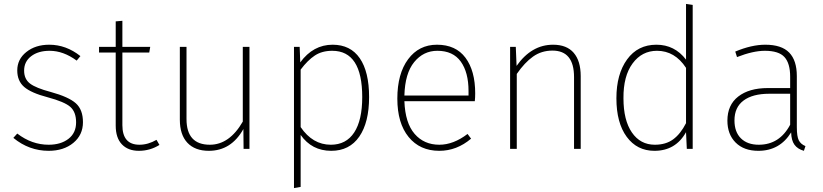

<svg xmlns="http://www.w3.org/2000/svg" viewBox="-20 -759 4196 979"><path d="M231 -531Q317 -531 390 -473L371 -450Q303 -500 233 -500Q175 -500 139 -472.5Q103 -445 103 -399Q103 -356 133 -333Q163 -310 239 -290Q330 -265 366.5 -232.5Q403 -200 403 -136Q403 -71 354 -30.5Q305 10 228 10Q128 10 48 -56L68 -78Q142 -21 228 -21Q290 -21 329 -51Q368 -81 368 -135Q368 -188 338.5 -214Q309 -240 223 -263Q139 -285 103.5 -315.5Q68 -346 68 -400Q68 -457 114.5 -494Q161 -531 231 -531Z M778 -46 793 -20Q745 10 688 10Q633 10 601.5 -23Q570 -56 570 -119V-491H485V-520H570V-650L604 -653V-520H746L741 -491H604V-121Q604 -21 691 -21Q735 -21 778 -46Z M1252 -520V0H1222L1221 -101Q1159 10 1045 10Q974 10 935.5 -31Q897 -72 897 -149V-520H931V-152Q931 -21 1050 -21Q1150 -21 1218 -139V-520Z M1676 -531Q1767 -531 1814.5 -462Q1862 -393 1862 -264Q1862 -135 1812 -62.5Q1762 10 1669 10Q1570 10 1513 -71V194L1479 200V-520H1508L1511 -441Q1577 -531 1676 -531ZM1667 -21Q1745 -21 1786 -83.5Q1827 -146 1827 -264Q1827 -500 1674 -500Q1622 -500 1585.5 -476Q1549 -452 1513 -404V-111Q1574 -21 1667 -21Z M2403 -283Q2403 -261 2401 -243H2042Q2046 -132 2094 -76.5Q2142 -21 2220 -21Q2292 -21 2364 -76L2382 -52Q2309 10 2220 10Q2121 10 2063.5 -60.5Q2006 -131 2006 -256Q2006 -383 2061 -457Q2116 -531 2208 -531Q2304 -531 2353.5 -464.5Q2403 -398 2403 -283ZM2369 -272V-295Q2369 -390 2329.5 -445Q2290 -500 2210 -500Q2139 -500 2092 -442.5Q2045 -385 2042 -272Z M2800 -531Q2870 -531 2905.5 -489.5Q2941 -448 2941 -371V0H2907V-366Q2907 -501 2797 -501Q2741 -501 2698 -470.5Q2655 -440 2615 -382V0H2581V-520H2610L2614 -423Q2690 -531 2800 -531Z M3478 -739 3512 -734V0H3482L3478 -85Q3425 10 3317 10Q3228 10 3175.5 -61.5Q3123 -133 3123 -258Q3123 -381 3177.5 -456Q3232 -531 3327 -531Q3420 -531 3478 -455ZM3319 -21Q3375 -21 3412.5 -48.5Q3450 -76 3478 -131V-413Q3421 -500 3330 -500Q3253 -500 3205.5 -435.5Q3158 -371 3159 -258Q3159 -146 3202 -83.5Q3245 -21 3319 -21Z M4043 -111Q4043 -63 4053 -43.5Q4063 -24 4087 -14L4079 10Q4047 1 4031 -21Q4015 -43 4014 -84Q3956 10 3847 10Q3773 10 3731 -32Q3689 -74 3689 -144Q3689 -224 3744.5 -267Q3800 -310 3895 -310H4009V-368Q4009 -436 3980 -468Q3951 -500 3880 -500Q3820 -500 3738 -468L3729 -496Q3812 -531 3882 -531Q3965 -531 4004 -491Q4043 -451 4043 -371ZM3849 -21Q3955 -21 4009 -123V-281H3902Q3818 -281 3771.5 -246.5Q3725 -212 3725 -145Q3725 -86 3758 -53.5Q3791 -21 3849 -21Z"/></svg>

Font: Fira Sans UltraLight
Style: Regular
Weight: 200
Designer: Carrois Corporate & Edenspiekermann AG
Foundry: Carrois Corporate GbR & Edenspiekermann AG
Version: Version 4.106;PS 004.106;hotconv 1.0.70;makeotf.lib2.5.58329